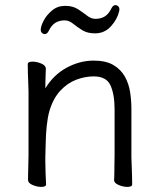

<svg xmlns="http://www.w3.org/2000/svg" viewBox="-20 -723 628 754"><path d="M448 -679Q441 -648 416 -620Q391 -592 353 -592Q323 -592 303 -604.5Q283 -617 267 -630Q251 -643 234 -643Q213 -643 197.5 -633.5Q182 -624 171 -601Q165 -589 155 -589Q150 -589 145 -593.5Q140 -598 140 -606Q140 -620 151.5 -642Q163 -664 184.5 -682Q206 -700 236 -700Q266 -700 286 -687Q306 -674 322 -661.5Q338 -649 355 -649Q376 -649 391.5 -658.5Q407 -668 418 -691Q424 -703 434 -703Q439 -703 444 -698.5Q449 -694 449 -686Q449 -682 448 -679ZM428 -17Q429 -25 429 -44Q429 -63 429.5 -83.5Q430 -104 430 -115V-293Q430 -352 414 -387.5Q398 -423 348 -423Q314 -423 279.5 -410Q245 -397 217 -367Q189 -337 174 -287Q167 -262 163.5 -228.5Q160 -195 159.5 -162Q159 -129 158 -105V-89Q158 -65 159 -42Q160 -19 161 1Q161 11 142 11Q126 11 108 3.5Q90 -4 90 -17Q90 -25 90.5 -46Q91 -67 91.5 -87.5Q92 -108 92 -115V-364Q92 -374 91 -395Q90 -416 89.5 -438Q89 -460 89 -471Q89 -481 108 -481Q124 -481 142 -473.5Q160 -466 160 -453Q160 -453 159.5 -439Q159 -425 158.5 -407Q158 -389 158 -376Q190 -429 241.5 -457Q293 -485 348 -485Q396 -485 425.5 -467.5Q455 -450 470.5 -422Q486 -394 491 -361Q496 -328 496 -297V-105Q496 -99 497 -78Q498 -57 498.5 -34Q499 -11 499 1Q499 11 480 11Q464 11 446 3.5Q428 -4 428 -16Z"/></svg>

Font: QiushuiShotai
Style: Regular
Weight: 600
Designer: Fontworks Inc.
Foundry: Fontworks Inc.
Version: Version 1.250